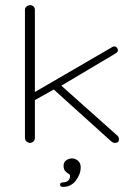

<svg xmlns="http://www.w3.org/2000/svg" viewBox="-20 -562 528 755"><path d="M97.7 0Q91.3 0 84.7 -5.1Q78.1 -10.3 78.1 -21.5V-522.5Q78.1 -532.2 85.2 -537.1Q92.3 -542 98.6 -542Q105.5 -542 111.3 -537.1Q117.2 -532.2 117.2 -522.5V-200.2L422.9 -377.9Q425.8 -379.4 429.2 -379.4Q435.5 -379.4 439.7 -374.5Q443.8 -369.6 443.8 -364.3Q443.8 -357.9 435.5 -352.5L221.2 -225.1L441.4 -28.8Q447.8 -22.9 447.8 -14.6Q447.8 0 432.1 0Q423.8 0 415.5 -7.8L191.4 -210L117.2 -168.5V-21.5Q117.2 -10.3 110.8 -5.1Q104.5 0 97.7 0ZM228 172.9Q216.3 172.9 216.3 163.6Q216.3 155.8 226.6 155.3Q255.4 153.8 255.4 129.9Q255.4 124 249.5 121.1Q244.6 118.7 237.3 111.6Q230 104.5 230 89.8Q230 75.7 240.2 68.4Q250.5 61 264.2 61Q275.4 61 286.4 69.8Q297.4 78.6 297.4 97.2Q297.4 122.1 278.6 147.5Q259.8 172.9 228 172.9Z"/></svg>

Font: Gruppo
Style: Regular
Weight: 400
Designer: Vernon Adams
Foundry: Vernon Adams
Version: Version 1.001; ttfautohint (v1.8.4.7-5d5b);gftools[0.9.28]